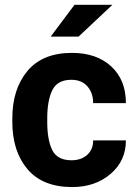

<svg xmlns="http://www.w3.org/2000/svg" viewBox="-20 -754 558 784"><path d="M272 -99.6Q311.5 -99.6 335.9 -121.6Q360.4 -143.6 360.4 -180.7H494.1Q494.1 -97.2 431.4 -43.7Q368.7 9.8 274.9 9.8Q153.8 9.8 92 -63.5Q30.3 -136.7 30.3 -256.3V-271Q30.3 -390.1 92 -464.1Q153.8 -538.1 273.9 -538.1Q374 -538.1 434.1 -482.9Q494.1 -427.7 494.1 -333H360.4Q360.4 -374.5 336.9 -401.4Q313.5 -428.2 271.5 -428.2Q214.4 -428.2 193.6 -385.7Q172.9 -343.3 172.9 -271V-256.3Q172.9 -182.6 193.4 -141.1Q213.9 -99.6 272 -99.6ZM284.2 -734.4H439L300.8 -604.5H187Z"/></svg>

Font: Roboto Web
Style: Bold
Weight: 700
Designer: Google
Version: Version 1.200310; 2013